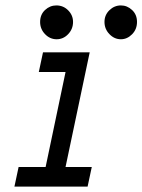

<svg xmlns="http://www.w3.org/2000/svg" viewBox="-20 -695 530 715"><path d="M252 -613.3Q252 -586.9 233.9 -567.9Q215.8 -548.8 190.9 -548.8Q166 -548.8 147.7 -567.9Q129.4 -586.9 129.4 -613.3Q129.4 -640.6 147.7 -657.7Q166 -674.8 189.9 -674.8Q215.8 -674.8 233.9 -656.5Q252 -638.2 252 -613.3ZM430.2 -548.8Q405.8 -548.8 387.5 -567.9Q369.1 -586.9 369.1 -613.3Q369.1 -639.2 387.5 -657Q405.8 -674.8 430.2 -674.8Q453.6 -674.8 471.9 -657.7Q490.2 -640.6 490.2 -613.3Q490.2 -585.9 471.9 -567.4Q453.6 -548.8 430.2 -548.8ZM306.2 0H33.7L49.3 -73.2H149.9L224.1 -426.8H124.5L140.1 -500H314L224.1 -73.2H321.8Z"/></svg>

Font: Anka/Coder Narrow
Style: Italic
Weight: 400
Width: 3
Italic angle: -12°
Monospace: yes
Version: Version 001.100